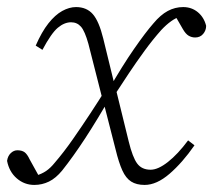

<svg xmlns="http://www.w3.org/2000/svg" viewBox="-22 -510 603 543"><path d="M387 13Q364 13 349 3.5Q334 -6 324 -28Q314 -50 305 -87L272 -216L271 -217L228 -386Q218 -422 207 -434.5Q196 -447 179 -447Q160 -447 141.5 -431.5Q123 -416 98 -369L79 -381Q96 -420 115 -444Q134 -468 154 -479Q174 -490 193 -490Q223 -490 240.5 -470Q258 -450 270 -401L302 -270L303 -269L342 -110Q353 -65 366 -47.5Q379 -30 404 -30Q425 -30 453 -52Q481 -74 510 -113L528 -99Q494 -50 457.5 -18.5Q421 13 387 13ZM-2 -55Q0 -69 8.5 -77Q17 -85 27 -85Q40 -85 47.5 -79.5Q55 -74 62 -59L93 -3L73 -5L79 -13Q96 -18 108.5 -26.5Q121 -35 133 -50Q158 -79 183.5 -115.5Q209 -152 234 -190Q259 -228 280 -262L293 -241Q253 -171 219 -119Q185 -67 154 -28Q136 -6 116.5 3.5Q97 13 75 13Q47 13 25.5 -5.5Q4 -24 -2 -55ZM298 -235 285 -256Q324 -324 357 -371.5Q390 -419 412 -444Q432 -468 452.5 -479Q473 -490 496 -490Q520 -490 537.5 -475.5Q555 -461 561 -437Q561 -424 552.5 -414Q544 -404 530 -404Q520 -404 511.5 -409Q503 -414 495 -428L469 -473L495 -469L488 -463Q476 -460 462 -450Q448 -440 434 -425Q410 -398 387 -366.5Q364 -335 342 -302Q320 -269 298 -235Z"/></svg>

Font: Source Serif 4 18pt Light
Style: Italic
Weight: 300
Italic angle: -12°
Designer: Frank Grießhammer
Foundry: Adobe Systems Incorporated
Version: Version 4.004;hotconv 1.0.116;makeotfexe 2.5.65601